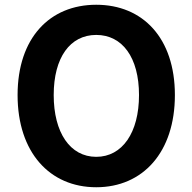

<svg xmlns="http://www.w3.org/2000/svg" viewBox="-20 -774 810 808"><path d="M385 14C581 14 716 -133 716 -374C716 -614 581 -754 385 -754C189 -754 54 -614 54 -374C54 -133 189 14 385 14ZM385 -114C275 -114 206 -216 206 -374C206 -532 275 -627 385 -627C495 -627 565 -532 565 -374C565 -216 495 -114 385 -114Z"/></svg>

Font: Noto Sans Mono CJK TC
Style: Bold
Weight: 700
Designer: Ryoko NISHIZUKA 西塚涼子 (kana, bopomofo & ideographs); Paul D. Hunt (Latin, Greek & Cyrillic); Sandoll Communications 산돌커뮤니
Foundry: Adobe
Version: Version 2.004;hotconv 1.0.118;makeotfexe 2.5.65603